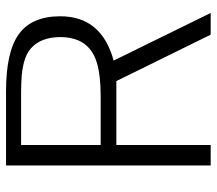

<svg xmlns="http://www.w3.org/2000/svg" viewBox="-61 -658 719 637"><g transform="rotate(-90 298.5 -339.5)"><path d="M136 -629V-365H298Q367 -365 410 -378Q463 -394 483 -439Q494 -466 494 -498Q494 -563 457 -596Q430 -621 366 -627Q336 -629 310 -629ZM416 -322 574 0H502L348 -313H136V0H68V-679H314Q446 -679 504.5 -636Q563 -593 563 -499Q563 -362 416 -322Z"/></g></svg>

Font: Pavanam
Style: Regular
Weight: 400
Designer: Tharique Azeez
Foundry: Tharique Azeez
Version: Version 1.86; ttfautohint (v1.3) -l 8 -r 50 -G 200 -x 14 -D 